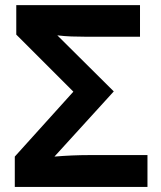

<svg xmlns="http://www.w3.org/2000/svg" viewBox="-20 -734 633 754"><path d="M38.1 0V-119.1L268.1 -374L43.9 -598.1V-713.9H529.8V-589.8H314.9Q287.1 -589.8 260 -590.8Q232.9 -591.8 205.1 -595.2L426.8 -375L193.8 -119.1Q263.7 -125 332 -125H559.1V0Z"/></svg>

Font: Open Sans
Style: Bold
Weight: 700
Designer: Monotype Design Team
Foundry: Monotype Imaging Inc.
Version: Version 3.000; ttfautohint (v1.8.4)